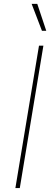

<svg xmlns="http://www.w3.org/2000/svg" viewBox="-20 -961 269 981"><path d="M201.7 -727.5 81.1 0H58.6L179.2 -727.5ZM194.3 -803.7 141.6 -941.4H170.4L216.3 -803.7Z"/></svg>

Font: Inter 20pt Thin
Style: Italic
Weight: 250
Italic angle: -9.3988°
Version: Version 4.001;git-66647c0bb